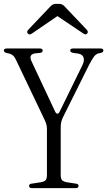

<svg xmlns="http://www.w3.org/2000/svg" viewBox="-38 -970 553 990"><path d="M127 0Q112 0 112 -11Q112 -22 125 -23L170 -30Q190 -33 197 -40.5Q204 -48 204 -69V-305Q204 -327 194 -348L47 -656Q40 -673 31 -682Q22 -691 5 -695L-4 -697Q-18 -700 -18 -710Q-18 -720 -3 -720H168Q182 -720 182 -709Q182 -698 165 -697L146 -695Q129 -694 122 -684Q115 -674 125 -653L248 -391Q252 -384 258 -384Q264 -384 268 -391L386 -632Q399 -658 392.5 -674.5Q386 -691 363 -694L341 -697Q324 -700 324 -709Q324 -720 338 -720H480Q495 -720 495 -710Q495 -700 481 -697L471 -695Q457 -692 446.5 -678Q436 -664 419 -631L288 -368Q281 -354 278 -341.5Q275 -329 275 -313V-69Q275 -48 282.5 -40.5Q290 -33 309 -30L354 -23Q367 -22 367 -11Q367 0 352 0ZM125 -796Q113 -788 105 -798Q98 -806 108 -817L224 -939Q235 -950 249 -950H268Q282 -950 293 -939L409 -817Q419 -806 412 -798Q406 -788 392 -797L258 -887Z"/></svg>

Font: Instrument Serif
Style: Regular
Weight: 400
Designer: Rodrigo Fuenzalida
Foundry: fragTYPE
Version: Version 1.000; ttfautohint (v1.8.4.7-5d5b);gftools[0.9.27]